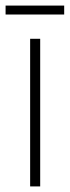

<svg xmlns="http://www.w3.org/2000/svg" viewBox="-38 -668 250 688"><path d="M106 0H70V-529H106ZM192 -648V-616H-18V-648Z"/></svg>

Font: Noto Sans Khmer ExtraCondensed ExtraLight
Style: Regular
Weight: 250
Width: 2
Designer: Danh Hong and the Monotype Design Team
Foundry: Monotype Imaging Inc.
Version: Version 2.004